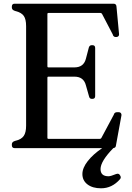

<svg xmlns="http://www.w3.org/2000/svg" viewBox="-20 -800 711 1037"><path d="M606 -13Q605 -2 592 0Q523 71 523 113Q523 152 566 152Q578 152 607 140Q621 135 627 145L629 148Q636 159 628 168Q585 217 526 217Q480 217 452.5 196Q425 175 425 140Q425 107 454 70Q483 33 532 0H59Q44 0 44 -16V-20Q44 -32 56 -37L64 -40H65Q95 -47 108 -65.5Q121 -84 121 -121V-659Q121 -696 108.5 -714Q96 -732 65 -740H64L56 -743Q44 -748 44 -760V-764Q44 -780 59 -780H593Q608 -780 609 -765L623 -616Q624 -609 619.5 -604.5Q615 -600 608 -600H605Q594 -600 589 -612H590L531 -725Q528 -730 523 -730H241Q236 -730 236 -725V-441Q236 -436 241 -436H382Q432 -436 444 -483L460 -544Q464 -556 476 -556H479Q494 -556 494 -541V-281Q494 -266 479 -266H476Q464 -266 461 -279L444 -339Q432 -386 382 -386H241Q236 -386 236 -381V-55Q236 -50 241 -50H519Q524 -50 527 -54L596 -183H595Q600 -194 612 -194H622Q629 -194 633 -189Q637 -184 636 -177Z"/></svg>

Font: Caslon OS
Style: Regular
Weight: 400
Designer: Alfredo Marco Pradil
Foundry: Hanken Design Co.
Version: Version 1.000;PS 001.000;hotconv 1.0.88;makeotf.lib2.5.64775